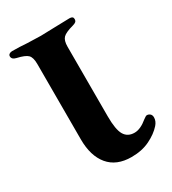

<svg xmlns="http://www.w3.org/2000/svg" viewBox="-165 -744 756 844"><g transform="rotate(-30 212.5 -322.0)"><path d="M98 -168V-551Q98 -584 85 -597Q72 -610 32 -619Q10 -624 10 -640Q10 -647 16 -651Q22 -655 30 -655Q67 -655 106 -652Q154 -650 174 -650Q194 -650 244 -652Q298 -654 321 -654Q339 -654 339 -640Q339 -631 334 -626.5Q329 -622 318 -619Q277 -608 264 -594.5Q251 -581 251 -550V-196Q251 -129 267 -102Q283 -75 318 -75Q348 -75 384 -105Q397 -115 402 -115Q411 -115 418 -109Q425 -103 425 -91Q425 -72 410 -55Q386 -28 346 -8.5Q306 11 253 11Q177 11 137.5 -36.5Q98 -84 98 -168Z"/></g></svg>

Font: EB Garamond
Style: Bold
Weight: 700
Designer: Georg Duffner and Octavio Pardo
Foundry: Georg Duffner
Version: Version 1.000; ttfautohint (v1.6)